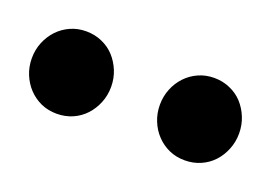

<svg xmlns="http://www.w3.org/2000/svg" viewBox="-38 -801 408 289"><g transform="rotate(20 166.0 -657.0)"><path d="M0 -656.7Q0 -670.4 4.9 -682.4Q9.8 -694.3 18.3 -703.4Q26.9 -712.4 38.3 -717.5Q49.8 -722.7 63.5 -722.7Q77.1 -722.7 88.9 -717.5Q100.6 -712.4 108.9 -703.4Q117.2 -694.3 122.1 -682.4Q127 -670.4 127 -656.7Q127 -643.1 122.1 -631.1Q117.2 -619.1 108.9 -610.1Q100.6 -601.1 88.9 -595.9Q77.1 -590.8 63.5 -590.8Q49.8 -590.8 38.3 -595.9Q26.9 -601.1 18.3 -610.1Q9.8 -619.1 4.9 -631.1Q0 -643.1 0 -656.7ZM205.1 -656.7Q205.1 -670.4 210 -682.4Q214.8 -694.3 223.4 -703.4Q231.9 -712.4 243.4 -717.5Q254.9 -722.7 268.6 -722.7Q282.2 -722.7 293.9 -717.5Q305.7 -712.4 314 -703.4Q322.3 -694.3 327.1 -682.4Q332 -670.4 332 -656.7Q332 -643.1 327.1 -631.1Q322.3 -619.1 314 -610.1Q305.7 -601.1 293.9 -595.9Q282.2 -590.8 268.6 -590.8Q254.9 -590.8 243.4 -595.9Q231.9 -601.1 223.4 -610.1Q214.8 -619.1 210 -631.1Q205.1 -643.1 205.1 -656.7Z"/></g></svg>

Font: Andika New Basic
Style: Regular
Weight: 400
Designer: Victor Gaultney, Annie Olsen, Julie Remington, Don Collingsworth, Eric Hays
Foundry: SIL International
Version: Version 5.500; ttfautohint (v1.8.3)